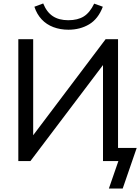

<svg xmlns="http://www.w3.org/2000/svg" viewBox="-20 -932 811 1111"><path d="M610 159 665 0H576V-76H771L690 159ZM86 0V-705H172V-119H149L591 -705H663V0H576V-586H599L156 0ZM376 -760Q329 -760 289 -775Q249 -790 221 -820Q193 -850 179 -893L230 -912Q250 -862 285.5 -838.5Q321 -815 375 -815Q430 -815 465 -837Q500 -859 525 -911L575 -893Q548 -822 495.5 -791Q443 -760 376 -760Z"/></svg>

Font: Mulish Medium
Style: Regular
Weight: 500
Designer: Vernon Adams
Foundry: Vernon Adams
Version: Version 3.603; ttfautohint (v1.8.3)